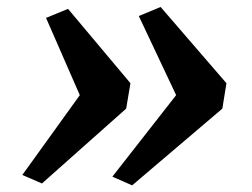

<svg xmlns="http://www.w3.org/2000/svg" viewBox="-20 -584 739 563"><path d="M367.5 -40.5 309.5 -66 496.5 -305 387 -537 451 -563.5 644 -340 632 -265.5ZM103 -46 45.5 -71 214 -305 115 -531.5 179.5 -558 362.5 -340 350 -265.5Z"/></svg>

Font: Merriweather 28pt ExtraBold
Style: Italic
Weight: 800
Italic angle: -7.8°
Version: Version 2.101